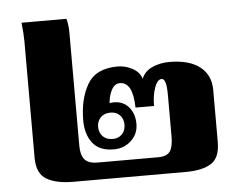

<svg xmlns="http://www.w3.org/2000/svg" viewBox="-48 -697 935 754"><g transform="rotate(-5 419.5 -320.0)"><path d="M68 -107V-567Q68 -596 63 -640H240Q247 -616 247 -584V-139Q247 -102 262 -84.5Q277 -67 313 -67H551Q586 -67 598.5 -85Q611 -103 611 -143V-307Q611 -372 592 -372Q575 -372 564 -341.5Q553 -311 553 -269H480Q478 -370 427 -370Q406 -370 394 -347Q382 -324 380 -295Q387 -297 397 -297Q434 -297 456 -271Q478 -245 478 -205Q478 -166 450 -139.5Q422 -113 381 -113Q324 -113 297.5 -147.5Q271 -182 271 -237Q271 -321 304.5 -378.5Q338 -436 424 -436Q454 -436 482 -421Q510 -406 518 -379Q529 -408 560 -422Q591 -436 627 -436Q706 -436 748 -403Q790 -370 790 -312V-107Q790 -44 755 -22Q720 0 655 0H211Q144 0 106 -22.5Q68 -45 68 -107ZM431 -206Q431 -229 417 -243.5Q403 -258 380 -258Q356 -258 341.5 -243.5Q327 -229 327 -206Q327 -183 341.5 -168.5Q356 -154 380 -154Q403 -154 417 -168.5Q431 -183 431 -206Z"/></g></svg>

Font: Taviraj ExtraBold
Style: Regular
Weight: 800
Designer: Katatrad Team
Foundry: CadsonDemak
Version: Version 1.001